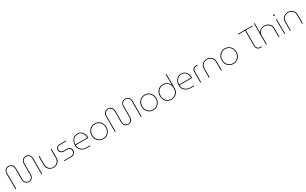

<svg xmlns="http://www.w3.org/2000/svg" viewBox="465 -3238 9191 5759"><g transform="rotate(-30 5060.5 -358.5)"><path d="M549 13Q503 13 466.5 -8.5Q430 -30 409 -69Q388 -108 388 -160V-547Q388 -588 369 -620.5Q350 -653 318.5 -671.5Q287 -690 249 -690Q211 -690 179 -671.5Q147 -653 128.5 -620.5Q110 -588 110 -547V0H85V-540Q85 -592 106 -631Q127 -670 164 -691.5Q201 -713 249 -713Q296 -713 333 -691.5Q370 -670 391.5 -631Q413 -592 413 -540V-153Q413 -111 432 -79Q451 -47 482 -28.5Q513 -10 549 -10Q585 -10 615 -28.5Q645 -47 663 -79Q681 -111 681 -153V-540Q681 -592 702.5 -631Q724 -670 761 -691.5Q798 -713 846 -713Q893 -713 930 -691.5Q967 -670 988 -631Q1009 -592 1009 -540V0H984V-547Q984 -588 965.5 -620.5Q947 -653 916 -671.5Q885 -690 846 -690Q807 -690 775 -671.5Q743 -653 724.5 -620.5Q706 -588 706 -547V-160Q706 -108 686 -69Q666 -30 630.5 -8.5Q595 13 549 13Z M1402 13Q1347 13 1295.5 -12Q1244 -37 1211.5 -87Q1179 -137 1179 -211V-510H1205V-215Q1205 -147 1233.5 -101Q1262 -55 1307 -32.5Q1352 -10 1401 -10Q1452 -10 1497.5 -33Q1543 -56 1571.5 -101.5Q1600 -147 1600 -215V-510H1626V-211Q1626 -137 1593.5 -87Q1561 -37 1509.5 -12Q1458 13 1402 13Z M1776 0V-23H2011Q2054 -23 2083 -41.5Q2112 -60 2127 -89Q2142 -118 2142 -148Q2142 -176 2129.5 -201Q2117 -226 2091 -242Q2065 -258 2025 -258H1911Q1862 -258 1829.5 -275.5Q1797 -293 1781.5 -321.5Q1766 -350 1766 -381Q1766 -414 1781.5 -443.5Q1797 -473 1827.5 -491.5Q1858 -510 1902 -510H2129V-487H1905Q1850 -487 1821.5 -454.5Q1793 -422 1793 -382Q1793 -344 1822.5 -313Q1852 -282 1914 -282H2016Q2070 -282 2104 -263Q2138 -244 2154 -214Q2170 -184 2170 -150Q2170 -114 2152 -79.5Q2134 -45 2101 -22.5Q2068 0 2021 0Z M2571 0Q2492 0 2427 -28.5Q2362 -57 2323.5 -113.5Q2285 -170 2285 -255Q2285 -324 2313 -385Q2341 -446 2393.5 -484Q2446 -522 2520 -522Q2588 -522 2639 -491Q2690 -460 2718 -407Q2746 -354 2746 -287Q2746 -276 2745.5 -265.5Q2745 -255 2743 -244H2311Q2311 -172 2346.5 -122.5Q2382 -73 2439.5 -48Q2497 -23 2563 -23H2683V0ZM2311 -267H2719Q2721 -287 2718 -316.5Q2715 -346 2703.5 -377.5Q2692 -409 2669 -436.5Q2646 -464 2609 -481.5Q2572 -499 2517 -499Q2469 -499 2431 -478.5Q2393 -458 2366 -424Q2339 -390 2325 -349Q2311 -308 2311 -267Z M3124 13Q3048 13 2990 -22.5Q2932 -58 2899 -119Q2866 -180 2866 -255Q2866 -330 2899 -391Q2932 -452 2990 -487.5Q3048 -523 3124 -523Q3200 -523 3258 -487.5Q3316 -452 3349 -391.5Q3382 -331 3382 -255Q3382 -180 3349 -119Q3316 -58 3258 -22.5Q3200 13 3124 13ZM3124 -10Q3192 -10 3244.5 -42.5Q3297 -75 3327 -130.5Q3357 -186 3357 -255Q3357 -324 3327 -379.5Q3297 -435 3244.5 -467.5Q3192 -500 3124 -500Q3056 -500 3003.5 -467.5Q2951 -435 2921 -379.5Q2891 -324 2891 -255Q2891 -186 2921 -130.5Q2951 -75 3003.5 -42.5Q3056 -10 3124 -10Z M3991 13Q3945 13 3908.5 -8.5Q3872 -30 3851 -69Q3830 -108 3830 -160V-547Q3830 -588 3811 -620.5Q3792 -653 3760.5 -671.5Q3729 -690 3691 -690Q3653 -690 3621 -671.5Q3589 -653 3570.5 -620.5Q3552 -588 3552 -547V0H3527V-540Q3527 -592 3548 -631Q3569 -670 3606 -691.5Q3643 -713 3691 -713Q3738 -713 3775 -691.5Q3812 -670 3833.5 -631Q3855 -592 3855 -540V-153Q3855 -111 3874 -79Q3893 -47 3924 -28.5Q3955 -10 3991 -10Q4027 -10 4057 -28.5Q4087 -47 4105 -79Q4123 -111 4123 -153V-540Q4123 -592 4144.5 -631Q4166 -670 4203 -691.5Q4240 -713 4288 -713Q4335 -713 4372 -691.5Q4409 -670 4430 -631Q4451 -592 4451 -540V0H4426V-547Q4426 -588 4407.5 -620.5Q4389 -653 4358 -671.5Q4327 -690 4288 -690Q4249 -690 4217 -671.5Q4185 -653 4166.5 -620.5Q4148 -588 4148 -547V-160Q4148 -108 4128 -69Q4108 -30 4072.5 -8.5Q4037 13 3991 13Z M4854 13Q4778 13 4720 -22.5Q4662 -58 4629 -119Q4596 -180 4596 -255Q4596 -330 4629 -391Q4662 -452 4720 -487.5Q4778 -523 4854 -523Q4930 -523 4988 -487.5Q5046 -452 5079 -391.5Q5112 -331 5112 -255Q5112 -180 5079 -119Q5046 -58 4988 -22.5Q4930 13 4854 13ZM4854 -10Q4922 -10 4974.5 -42.5Q5027 -75 5057 -130.5Q5087 -186 5087 -255Q5087 -324 5057 -379.5Q5027 -435 4974.5 -467.5Q4922 -500 4854 -500Q4786 -500 4733.5 -467.5Q4681 -435 4651 -379.5Q4621 -324 4621 -255Q4621 -186 4651 -130.5Q4681 -75 4733.5 -42.5Q4786 -10 4854 -10Z M5485 13Q5438 13 5393 -3.5Q5348 -20 5311.5 -53.5Q5275 -87 5253.5 -137.5Q5232 -188 5232 -255Q5232 -341 5268 -400.5Q5304 -460 5361.5 -491Q5419 -522 5484 -522Q5533 -522 5577 -503Q5621 -484 5655 -451.5Q5689 -419 5707 -377H5710V-730H5735V-247Q5735 -161 5698.5 -103Q5662 -45 5605 -16Q5548 13 5485 13ZM5486 -10Q5542 -10 5593.5 -37Q5645 -64 5677.5 -118Q5710 -172 5710 -253Q5710 -335 5677 -389.5Q5644 -444 5592.5 -471.5Q5541 -499 5483 -499Q5426 -499 5374.5 -470Q5323 -441 5290 -386.5Q5257 -332 5257 -255Q5257 -174 5290.5 -119.5Q5324 -65 5376.5 -37.5Q5429 -10 5486 -10Z M6166 0Q6087 0 6022 -28.5Q5957 -57 5918.5 -113.5Q5880 -170 5880 -255Q5880 -324 5908 -385Q5936 -446 5988.5 -484Q6041 -522 6115 -522Q6183 -522 6234 -491Q6285 -460 6313 -407Q6341 -354 6341 -287Q6341 -276 6340.5 -265.5Q6340 -255 6338 -244H5906Q5906 -172 5941.5 -122.5Q5977 -73 6034.5 -48Q6092 -23 6158 -23H6278V0ZM5906 -267H6314Q6316 -287 6313 -316.5Q6310 -346 6298.5 -377.5Q6287 -409 6264 -436.5Q6241 -464 6204 -481.5Q6167 -499 6112 -499Q6064 -499 6026 -478.5Q5988 -458 5961 -424Q5934 -390 5920 -349Q5906 -308 5906 -267Z M6486 0V-365Q6486 -433 6524.5 -471.5Q6563 -510 6631 -510H6683V-487H6638Q6574 -487 6542.5 -453Q6511 -419 6511 -355V0Z M6783 0V-299Q6783 -374 6815.5 -423.5Q6848 -473 6899 -498Q6950 -523 7005 -523Q7061 -523 7111.5 -498Q7162 -473 7194.5 -423.5Q7227 -374 7227 -299V0H7202V-295Q7202 -363 7173.5 -408.5Q7145 -454 7099.5 -477Q7054 -500 7004 -500Q6955 -500 6910 -477.5Q6865 -455 6836.5 -409.5Q6808 -364 6808 -295V0Z M7630 13Q7554 13 7496 -22.5Q7438 -58 7405 -119Q7372 -180 7372 -255Q7372 -330 7405 -391Q7438 -452 7496 -487.5Q7554 -523 7630 -523Q7706 -523 7764 -487.5Q7822 -452 7855 -391.5Q7888 -331 7888 -255Q7888 -180 7855 -119Q7822 -58 7764 -22.5Q7706 13 7630 13ZM7630 -10Q7698 -10 7750.5 -42.5Q7803 -75 7833 -130.5Q7863 -186 7863 -255Q7863 -324 7833 -379.5Q7803 -435 7750.5 -467.5Q7698 -500 7630 -500Q7562 -500 7509.5 -467.5Q7457 -435 7427 -379.5Q7397 -324 7397 -255Q7397 -186 7427 -130.5Q7457 -75 7509.5 -42.5Q7562 -10 7630 -10Z M8578 0Q8530 0 8496.5 -18.5Q8463 -37 8445.5 -72Q8428 -107 8428 -154V-677H8188V-700H8693V-677H8453V-149Q8453 -93 8486 -58Q8519 -23 8580 -23H8620V0Z M8763 0V-730H8788V-399Q8817 -460 8873 -491.5Q8929 -523 8995 -523Q9053 -523 9106 -498Q9159 -473 9193 -423.5Q9227 -374 9227 -299V0H9202V-295Q9202 -363 9171.5 -408.5Q9141 -454 9093.5 -477Q9046 -500 8994 -500Q8943 -500 8895.5 -477.5Q8848 -455 8818 -409.5Q8788 -364 8788 -295V0Z M9397 0V-510H9422V0ZM9410 -622Q9400 -622 9392 -630Q9384 -638 9384 -648Q9384 -659 9392 -666.5Q9400 -674 9410 -674Q9421 -674 9428.5 -666.5Q9436 -659 9436 -648Q9436 -638 9428.5 -630Q9421 -622 9410 -622Z M9592 0V-299Q9592 -374 9624.5 -423.5Q9657 -473 9708 -498Q9759 -523 9814 -523Q9870 -523 9920.5 -498Q9971 -473 10003.5 -423.5Q10036 -374 10036 -299V0H10011V-295Q10011 -363 9982.5 -408.5Q9954 -454 9908.5 -477Q9863 -500 9813 -500Q9764 -500 9719 -477.5Q9674 -455 9645.5 -409.5Q9617 -364 9617 -295V0Z"/></g></svg>

Font: MuseoModerno Thin
Style: Regular
Weight: 100
Designer: Pablo Cosgaya, Héctor Gatti, Marcela Romero, and the Authors of The MuseoModerno Project.
Foundry: Omnibus-Type Team
Version: Version 1.003